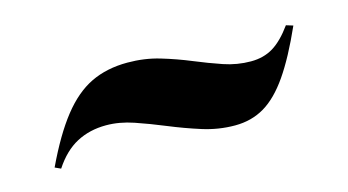

<svg xmlns="http://www.w3.org/2000/svg" viewBox="-36 -484 632 349"><g transform="rotate(-15 280.0 -309.5)"><path d="M374 -229Q343 -229 313 -238.5Q283 -248 254 -260Q225 -272 198.5 -281Q172 -290 147 -290Q116 -290 91.5 -277Q67 -264 48 -235L37 -240Q63 -295 89 -328Q115 -361 145 -375.5Q175 -390 214 -390Q246 -390 274.5 -381.5Q303 -373 329.5 -362Q356 -351 381 -342.5Q406 -334 432 -334Q456 -334 474 -345Q492 -356 510 -381L523 -377Q499 -323 476.5 -290.5Q454 -258 429.5 -243.5Q405 -229 374 -229Z"/></g></svg>

Font: Kalnia SemiExpanded SemiBold
Style: Regular
Weight: 600
Width: 6
Designer: Frida Medrano
Foundry: Frida Medrano
Version: Version 1.105